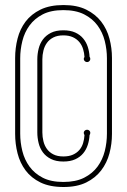

<svg xmlns="http://www.w3.org/2000/svg" viewBox="-20 -730 503 761"><path d="M423.8 -199.2Q423.8 -159.7 413.8 -122.1Q403.8 -84.5 381.1 -54.7Q358.4 -24.9 321.8 -6.8Q285.2 11.2 231.9 11.2Q177.2 11.2 140.4 -6.8Q103.5 -24.9 81.3 -54.7Q59.1 -84.5 49.6 -122.1Q40 -159.7 40 -199.2V-500Q40 -539.6 49.6 -577.1Q59.1 -614.7 81.3 -644.3Q103.5 -673.8 140.4 -691.9Q177.2 -710 231.9 -710Q285.2 -710 321.8 -691.9Q358.4 -673.8 381.1 -644.3Q403.8 -614.7 413.8 -577.1Q423.8 -539.6 423.8 -500ZM403.8 -499Q403.8 -533.2 395.3 -567.4Q386.7 -601.6 366.7 -628.9Q346.7 -656.2 313.5 -673.1Q280.3 -689.9 231 -689.9Q182.1 -689.9 149.4 -673.1Q116.7 -656.2 96.9 -628.9Q77.1 -601.6 68.6 -567.4Q60.1 -533.2 60.1 -499V-200.2Q60.1 -165.5 68.6 -131.3Q77.1 -97.2 96.9 -69.8Q116.7 -42.5 149.4 -25.6Q182.1 -8.8 231 -8.8Q280.3 -8.8 313.5 -25.6Q346.7 -42.5 366.7 -69.8Q386.7 -97.2 395.3 -131.3Q403.8 -165.5 403.8 -200.2ZM147.9 -205.1Q147.9 -187.5 152.1 -170.4Q156.2 -153.3 165.8 -139.9Q175.3 -126.5 191.4 -118.2Q207.5 -109.9 231 -109.9Q253.4 -109.9 269 -116.9Q284.7 -124 294.7 -135.7Q304.7 -147.5 309.3 -162.8Q314 -178.2 314.9 -194.8Q313.5 -196.3 312.7 -199Q312 -201.7 312 -204.1Q312 -208.5 315.9 -212.2Q319.8 -215.8 325.2 -215.8Q330.6 -215.8 334.2 -212.2Q337.9 -208.5 337.9 -204.1Q337.9 -201.7 337.2 -199Q336.4 -196.3 335 -194.8Q334 -174.8 327.9 -155.8Q321.8 -136.7 309.6 -122.1Q297.4 -107.4 278.1 -98.6Q258.8 -89.8 231 -89.8Q201.7 -89.8 181.9 -99.9Q162.1 -109.9 150.1 -126Q138.2 -142.1 133.1 -162.8Q127.9 -183.6 127.9 -205.1V-495.1Q127.9 -516.1 133.1 -536.9Q138.2 -557.6 150.1 -573.7Q162.1 -589.8 181.9 -599.9Q201.7 -609.9 231 -609.9Q258.8 -609.9 278.1 -601.1Q297.4 -592.3 309.6 -577.6Q321.8 -563 327.9 -544.2Q334 -525.4 335 -504.9Q336.4 -503.4 337.2 -501Q337.9 -498.5 337.9 -496.1Q337.9 -491.7 334.2 -487.8Q330.6 -483.9 325.2 -483.9Q319.8 -483.9 315.9 -487.8Q312 -491.7 312 -496.1Q312 -501 314.9 -503.9Q314 -520 309.3 -535.4Q304.7 -550.8 294.7 -563Q284.7 -575.2 269 -582.5Q253.4 -589.8 231 -589.8Q207.5 -589.8 191.4 -581.5Q175.3 -573.2 165.8 -559.8Q156.2 -546.4 152.1 -529.3Q147.9 -512.2 147.9 -495.1Z"/></svg>

Font: Wire One
Style: Regular
Weight: 400
Designer: Alexei Vanyashin, Gayaneh Bagdasaryan
Foundry: Cyreal Type Foundry
Version: Version 1.000